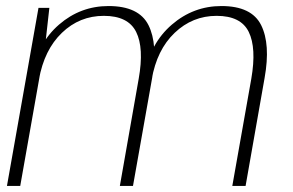

<svg xmlns="http://www.w3.org/2000/svg" viewBox="-20 -616 972 636"><path d="M3 0H47L130 -469L143.5 -590H107.5ZM377 0H420.5L484 -358Q503.5 -469.5 471.8 -532.8Q440 -596 339.5 -596Q246.5 -596 175.5 -534.5Q104.5 -473 86.5 -370L109 -352.5Q126.5 -451 185 -507.2Q243.5 -563.5 324 -563.5Q404.5 -563.5 431 -510.2Q457.5 -457 439.5 -355.5ZM749.5 0H793.5L856.5 -358Q876.5 -469.5 845 -532.8Q813.5 -596 713.5 -596Q620.5 -596 549 -534.2Q477.5 -472.5 459.5 -370L482.5 -352.5Q499.5 -451 558.5 -507.2Q617.5 -563.5 697.5 -563.5Q778 -563.5 804 -510.2Q830 -457 812.5 -355.5Z"/></svg>

Font: Anybody SemiExpanded ExtraLight
Style: Italic
Weight: 250
Width: 6
Italic angle: -10°
Version: Version 1.113;gftools[0.9.25]